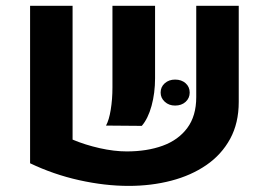

<svg xmlns="http://www.w3.org/2000/svg" viewBox="-20 -604 899 642"><path d="M222.7 -584.5V-137.2Q264.6 -119.6 313.2 -108.6Q361.8 -97.7 403.8 -97.7Q471.7 -97.7 523.9 -116.7Q576.2 -135.7 606.2 -176Q636.2 -216.3 636.2 -279.3V-584.5H778.3V-263.2Q778.3 -192.4 749.5 -139.6Q720.7 -86.9 669.9 -52Q619.1 -17.1 552.5 0.2Q485.8 17.6 410.2 17.6Q330.6 17.6 244.9 -1.5Q159.2 -20.5 80.6 -58.1V-584.5ZM334.5 -184.1Q344.7 -202.6 350.3 -237.3Q356 -272 356 -311.5V-584.5H498.5V-342.3Q498.5 -293 486.8 -250.2Q475.1 -207.5 454.1 -183.1ZM565.4 -251Q544.9 -251 531 -263.7Q517.1 -276.4 517.1 -294.4Q517.1 -313.5 531 -325.7Q544.9 -337.9 565.4 -337.9Q586.9 -337.9 600.6 -325.7Q614.3 -313.5 614.3 -294.4Q614.3 -275.9 600.6 -263.4Q586.9 -251 565.4 -251Z"/></svg>

Font: Heebo
Style: Bold
Weight: 700
Designer: Oded Ezer
Foundry: Ezer Type House
Version: Version 3.100